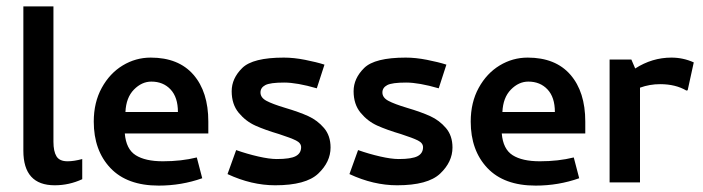

<svg xmlns="http://www.w3.org/2000/svg" viewBox="-20 -570 2197 600"><path d="M147 -127V-550H53V-99Q53 9 151 9Q196 9 237 -10V-73Q211 -66 191 -66Q166 -66 156.5 -81.5Q147 -97 147 -127Z M273 -190Q273 -100 325 -45Q377 10 476 10Q547 10 612 -13L595 -78Q547 -66 489 -66Q434 -66 404 -85Q374 -104 370 -153H631V-190Q631 -283 584.5 -336.5Q538 -390 451 -390Q404 -390 363.5 -365.5Q323 -341 298 -295.5Q273 -250 273 -190ZM536 -220H372Q374 -265 398.5 -290Q423 -315 453 -315Q490 -315 513 -290.5Q536 -266 536 -220Z M840 9Q936 9 974.5 -27.5Q1013 -64 1013 -109Q1013 -146 992.5 -170Q972 -194 943.5 -207Q915 -220 871 -233Q831 -245 812.5 -255Q794 -265 794 -281Q794 -296 809 -304Q824 -312 868 -312Q908 -312 970 -294L994 -368Q969 -376 933.5 -383Q898 -390 867 -390Q770 -390 737 -357.5Q704 -325 704 -285Q704 -244 726 -217.5Q748 -191 778 -177.5Q808 -164 852 -151Q889 -139 905 -131Q921 -123 921 -110Q921 -91 904 -82Q887 -73 845 -73Q822 -73 787 -81Q752 -89 718 -101L691 -26Q766 9 840 9Z M1221 9Q1317 9 1355.5 -27.5Q1394 -64 1394 -109Q1394 -146 1373.5 -170Q1353 -194 1324.5 -207Q1296 -220 1252 -233Q1212 -245 1193.5 -255Q1175 -265 1175 -281Q1175 -296 1190 -304Q1205 -312 1249 -312Q1289 -312 1351 -294L1375 -368Q1350 -376 1314.5 -383Q1279 -390 1248 -390Q1151 -390 1118 -357.5Q1085 -325 1085 -285Q1085 -244 1107 -217.5Q1129 -191 1159 -177.5Q1189 -164 1233 -151Q1270 -139 1286 -131Q1302 -123 1302 -110Q1302 -91 1285 -82Q1268 -73 1226 -73Q1203 -73 1168 -81Q1133 -89 1099 -101L1072 -26Q1147 9 1221 9Z M1451 -190Q1451 -100 1503 -45Q1555 10 1654 10Q1725 10 1790 -13L1773 -78Q1725 -66 1667 -66Q1612 -66 1582 -85Q1552 -104 1548 -153H1809V-190Q1809 -283 1762.5 -336.5Q1716 -390 1629 -390Q1582 -390 1541.5 -365.5Q1501 -341 1476 -295.5Q1451 -250 1451 -190ZM1714 -220H1550Q1552 -265 1576.5 -290Q1601 -315 1631 -315Q1668 -315 1691 -290.5Q1714 -266 1714 -220Z M1885 -384V0H1980V-296Q2010 -307 2043 -307Q2091 -307 2125 -287L2129 -288L2148 -375Q2115 -390 2078 -390Q2018 -390 1965 -356L1953 -384Z"/></svg>

Font: Cambay Devanagari
Style: Regular
Weight: 700
Designer: Pooja Saxena
Foundry: Pooja Saxena
Version: Version 1.095;PS 001.095;hotconv 1.0.70;makeotf.lib2.5.58329